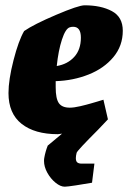

<svg xmlns="http://www.w3.org/2000/svg" viewBox="-20 -497 483 724"><path d="M190 -191V-168Q190 -125 202 -108Q214 -91 243 -91Q259 -91 282.5 -96.5Q306 -102 323 -107Q340 -112 347 -114L370 -121L387 -47L350 -8Q272 70 269 79Q266 91 266 99Q266 111 271.5 115.5Q277 120 288 120H336L327 192Q299 197 266 202Q233 207 224 207Q208 207 189.5 192Q171 177 158.5 154.5Q146 132 146 110Q146 102 147 98Q151 75 160 52L214 7L198 9Q111 9 61.5 -30Q12 -69 12 -146Q12 -196 31 -270Q50 -344 71 -380Q107 -405 191.5 -441Q276 -477 299 -477Q361 -477 402 -455Q443 -433 443 -381Q443 -324 407.5 -281.5Q372 -239 314 -216Q256 -193 190 -191ZM194 -248Q235 -255 260 -282.5Q285 -310 285 -355Q285 -396 256 -396Q249 -396 243 -394Q227 -389 213.5 -347.5Q200 -306 194 -248Z"/></svg>

Font: Grenze Black
Style: Italic
Weight: 900
Italic angle: -10°
Designer: Renata Polastri
Foundry: Omnibus-Type
Version: Version 1.002; ttfautohint (v1.8)